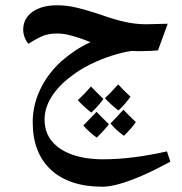

<svg xmlns="http://www.w3.org/2000/svg" viewBox="-20 -420 689 728"><path d="M369 288Q243 288 173.5 224Q104 160 104 43Q104 -21 132.5 -81Q161 -141 213 -188Q238 -210 265 -228Q292 -246 323 -260Q304 -268 282 -275.5Q260 -283 238.5 -288Q217 -293 197 -293Q167 -293 145.5 -285Q124 -277 88 -254Q80 -262 74 -277Q68 -292 68 -307Q68 -350 103 -375Q138 -400 197 -400Q233 -400 271 -391Q309 -382 360 -365Q410 -347 451.5 -337.5Q493 -328 534 -328L616 -330L579 -229Q568 -228 549.5 -227Q531 -226 512.5 -226Q494 -226 480 -227Q444 -222 402.5 -208.5Q361 -195 321.5 -175.5Q282 -156 250 -131Q202 -95 175.5 -53Q149 -11 149 33Q149 81 176 114.5Q203 148 253 166Q303 184 371 184Q426 184 486 176.5Q546 169 613 154L626 193Q573 222 524.5 243.5Q476 265 436 276.5Q396 288 369 288ZM429 -1Q396 -27 378 -48Q388 -57 400.5 -70Q413 -83 428 -100Q437 -90 449 -78Q461 -66 475 -53Q466 -41 455 -28Q444 -15 429 -1ZM347 102Q317 80 296 56Q307 44 319.5 31.5Q332 19 346 4Q356 15 368 26.5Q380 38 393 51Q383 64 371.5 76.5Q360 89 347 102ZM326 7Q294 -19 275 -40Q287 -51 299.5 -64Q312 -77 325 -92Q335 -82 346.5 -70Q358 -58 372 -45Q356 -21 326 7ZM450 95Q416 70 399 48Q410 37 422 24Q434 11 448 -4Q459 8 471 19.5Q483 31 495 43Q487 55 475.5 68Q464 81 450 95Z"/></svg>

Font: Noto Naskh Arabic SemiBold
Style: Regular
Weight: 600
Designer: Monotype Design Team, David Williams, Mohamad Dakak and Nizar Qandah
Foundry: Monotype Imaging Inc.
Version: Version 2.016